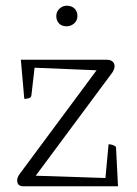

<svg xmlns="http://www.w3.org/2000/svg" viewBox="-20 -652 478 672"><path d="M62 0Q40 0 40 -21Q40 -30 48 -42L318 -406L101 -415L90 -319Q89 -310 80.5 -308Q72 -306 65 -306L53 -443H352Q367 -443 374 -436.5Q381 -430 381 -421Q381 -410 373 -398L105 -37L349 -29L360 -147Q375 -147 386 -138L393 0ZM213 -560Q196 -560 186.5 -570Q177 -580 177 -596Q177 -611 188 -621.5Q199 -632 213 -632Q231 -632 241 -622Q251 -612 251 -596Q251 -580 239.5 -570Q228 -560 213 -560Z"/></svg>

Font: Petrona ExtraLight
Style: Regular
Weight: 200
Designer: Ringo R. Seeber
Foundry: Ringo R. Seeber
Version: Version 2.001; ttfautohint (v1.8.3)